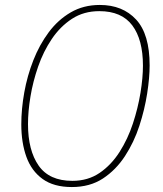

<svg xmlns="http://www.w3.org/2000/svg" viewBox="-20 -745 656 775"><path d="M270 10Q197 10 152 -22.5Q107 -55 86.5 -112Q66 -169 66 -243Q66 -305 78 -372Q90 -439 114.5 -501.5Q139 -564 176.5 -614.5Q214 -665 265.5 -695Q317 -725 383 -725Q475 -725 529.5 -666Q584 -607 584 -481Q584 -432 574 -367.5Q564 -303 542.5 -237Q521 -171 484.5 -115Q448 -59 395.5 -24.5Q343 10 270 10ZM272 -15Q335 -15 382 -47Q429 -79 462.5 -131.5Q496 -184 516.5 -246.5Q537 -309 547 -370Q557 -431 557 -480Q557 -585 514 -642.5Q471 -700 381 -700Q318 -700 270.5 -669Q223 -638 189 -587.5Q155 -537 134 -476.5Q113 -416 103 -355.5Q93 -295 93 -244Q93 -138 136 -76.5Q179 -15 272 -15Z"/></svg>

Font: Noto Sans SemiCondensed Thin
Style: Italic
Weight: 100
Width: 4
Italic angle: -12°
Designer: Monotype Design Team
Foundry: Monotype Imaging Inc.
Version: Version 2.013; ttfautohint (v1.8.4.7-5d5b)